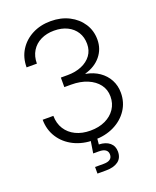

<svg xmlns="http://www.w3.org/2000/svg" viewBox="-169 -835 921 1136"><g transform="rotate(-20 291.5 -267.0)"><path d="M293.9 10.7Q222.7 10.7 167.2 -16.8Q111.8 -44.4 80.1 -93.5Q48.3 -142.6 47.9 -206.1H115.2Q115.7 -158.2 138.2 -122.8Q160.6 -87.4 200.4 -68.1Q240.2 -48.8 292.5 -48.8Q346.2 -48.8 386.5 -67.9Q426.8 -86.9 449.5 -120.8Q472.2 -154.8 472.2 -198.7Q472.2 -242.2 447.5 -274.7Q422.9 -307.1 379.2 -325.4Q335.4 -343.8 277.3 -343.8H234.4V-403.8H277.3Q327.1 -403.8 366 -420.4Q404.8 -437 426.8 -467Q448.7 -497.1 448.7 -538.1Q448.7 -580.6 429 -612.1Q409.2 -643.6 373.8 -661.1Q338.4 -678.7 290.5 -678.7Q243.2 -678.7 206.8 -660.6Q170.4 -642.6 149.9 -609.1Q129.4 -575.7 129.4 -529.8H64.5Q64.5 -591.3 94 -638.2Q123.5 -685.1 174.8 -711.7Q226.1 -738.3 291 -738.3Q356 -738.3 406.5 -712.4Q457 -686.5 485.8 -642.1Q514.6 -597.7 514.6 -541.5Q514.6 -482.4 478.3 -438.2Q441.9 -394 378.9 -376.5V-374.5Q427.2 -365.7 462.9 -341.1Q498.5 -316.4 518.1 -279.8Q537.6 -243.2 537.6 -198.2Q537.6 -138.2 506.1 -90.8Q474.6 -43.5 419.7 -16.4Q364.7 10.7 293.9 10.7ZM243.7 204.1V162.6H297.9Q324.7 162.6 338.4 152.6Q352.1 142.6 352.1 123Q352.1 104 338.4 93.8Q324.7 83.5 296.4 83.5H260.7L276.9 -18.6H314.5V0L310.1 44.9Q353.5 46.4 377.9 67.1Q402.3 87.9 402.3 123Q402.3 163.6 374.3 183.8Q346.2 204.1 297.9 204.1Z"/></g></svg>

Font: Inter 28pt Light
Style: Regular
Weight: 300
Designer: Rasmus Andersson
Foundry: rsms
Version: Version 4.001;git-66647c0bb